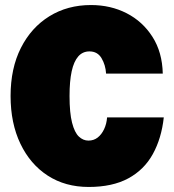

<svg xmlns="http://www.w3.org/2000/svg" viewBox="-20 -730 690 762"><path d="M332 12Q239 12 169.5 -33Q100 -78 61 -159.5Q22 -241 22 -349Q22 -459 63 -540Q104 -621 176 -665.5Q248 -710 341 -710Q419 -710 482.5 -677.5Q546 -645 585 -584Q624 -523 626 -438H401Q399 -472 383 -499Q367 -526 335 -526Q308 -526 290.5 -506Q273 -486 264.5 -447Q256 -408 256 -349Q256 -282 266 -243Q276 -204 293 -188Q310 -172 331 -172Q352 -172 367.5 -184Q383 -196 393 -217Q403 -238 405 -264H630Q621 -181 586.5 -118.5Q552 -56 489 -22Q426 12 332 12Z"/></svg>

Font: Azeret Mono Thin Black
Style: Regular
Weight: 900
Version: Version 1.002